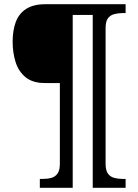

<svg xmlns="http://www.w3.org/2000/svg" viewBox="-20 -780 657 911"><path d="M169 111V69H182Q205 69 223.5 64Q242 59 253 43.5Q264 28 264 -3V-386H193Q135 -386 101.5 -413.5Q68 -441 54 -485.5Q40 -530 40 -582Q40 -636 55 -676Q70 -716 104.5 -738Q139 -760 195 -760H576V-718H563Q541 -718 522 -713Q503 -708 492 -693Q481 -678 481 -646V-3Q481 28 492 43.5Q503 59 522 64Q541 69 563 69H576V111H420V-709H325V111Z"/></svg>

Font: Noto Serif Bengali
Style: Regular
Weight: 400
Designer: Juan Bruce, Universal Thirst, Indian Type Foundry and the Monotype Design Team.
Foundry: Monotype Imaging Inc.
Version: Version 2.003